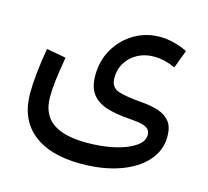

<svg xmlns="http://www.w3.org/2000/svg" viewBox="-95 -537 939 868"><g transform="rotate(15 374.0 -103.5)"><path d="M680.7 -395.5 648.9 -310.5Q597.2 -334 547.9 -334Q506.3 -334 472.7 -316.2Q439 -298.3 419.2 -266.8Q399.4 -235.4 399.4 -194.8Q399.4 -149.9 437.7 -137.7Q476.1 -125.5 548.3 -120.1Q592.3 -116.7 626.5 -105.5Q660.6 -94.2 680.2 -69.8Q699.7 -45.4 699.7 -0.5Q699.7 65.4 655.3 115Q610.8 164.6 532.7 192.1Q454.6 219.7 352.5 219.7Q207.5 219.7 128.4 155.5Q49.3 91.3 49.3 -29.3Q49.3 -111.3 71.3 -242.2L162.6 -225.6Q150.9 -158.7 145.8 -115.7Q140.6 -72.8 140.6 -36.1Q140.6 44.4 193.6 82.8Q246.6 121.1 354 121.1Q425.8 121.1 484.4 107.4Q543 93.8 577.4 70.1Q611.8 46.4 611.8 16.6Q611.8 -4.9 597.2 -14.9Q582.5 -24.9 558.3 -28.6Q534.2 -32.2 505.4 -34.2Q449.2 -38.1 405.8 -51.5Q362.3 -64.9 337.6 -95.9Q313 -127 313 -183.6Q313 -252.9 345.2 -307.9Q377.4 -362.8 431.6 -395Q485.8 -427.2 552.2 -427.2Q614.3 -427.2 680.7 -395.5Z"/></g></svg>

Font: Estedad-FD Medium
Style: Regular
Weight: 500
Designer: Amin Abedi
Version: Version 7.3